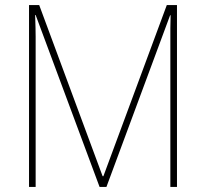

<svg xmlns="http://www.w3.org/2000/svg" viewBox="-20 -734 809 754"><path d="M371 0 120 -675H118Q119 -643 119.5 -624.5Q120 -606 120 -590V0H94V-714H134L383 -42H386L635 -714H675V0H649V-592Q649 -604 649 -623Q649 -642 650 -674H648L398 0Z"/></svg>

Font: Noto Sans SemiCondensed Thin
Style: Regular
Weight: 100
Width: 4
Designer: Monotype Design Team
Foundry: Monotype Imaging Inc.
Version: Version 2.013; ttfautohint (v1.8.4.7-5d5b)